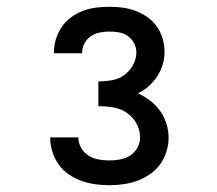

<svg xmlns="http://www.w3.org/2000/svg" viewBox="-20 -863 640 566"><path d="M302 -317Q281 -317 260 -320Q239 -323 219.5 -330Q200 -337 182.5 -349Q165 -361 153 -378Q141 -395 134.5 -415.5Q128 -436 128 -456Q128 -457 128 -457.5Q128 -458 128 -458H211Q211 -458 211 -458Q211 -458 211 -457Q211 -442 219 -427.5Q227 -413 240.5 -404.5Q254 -396 270 -393Q286 -390 302 -390Q318 -390 334 -393Q350 -396 363.5 -404.5Q377 -413 385 -427.5Q393 -442 393 -458Q393 -480 382 -499.5Q371 -519 353 -531Q335 -543 313.5 -546.5Q292 -550 270 -550V-623Q290 -623 310 -626.5Q330 -630 346 -641.5Q362 -653 372 -671Q382 -689 382 -709Q382 -723 375 -736Q368 -749 356.5 -757Q345 -765 330.5 -767.5Q316 -770 302 -770Q288 -770 273.5 -767Q259 -764 247.5 -756Q236 -748 229 -735Q222 -722 222 -707Q222 -707 222 -706.5Q222 -706 222 -706H139Q139 -707 139 -707.5Q139 -708 139 -709Q139 -729 145 -748Q151 -767 162 -783.5Q173 -800 189.5 -812Q206 -824 224.5 -831Q243 -838 262.5 -840.5Q282 -843 302 -843Q322 -843 341.5 -840.5Q361 -838 379.5 -831Q398 -824 414.5 -812.5Q431 -801 442.5 -784.5Q454 -768 459.5 -749Q465 -730 465 -710Q465 -691 459.5 -672.5Q454 -654 443.5 -638Q433 -622 418.5 -609Q404 -596 387 -588Q406 -579 423 -566Q440 -553 452 -536Q464 -519 470.5 -498.5Q477 -478 477 -457Q477 -436 470.5 -415.5Q464 -395 451.5 -378Q439 -361 421.5 -349Q404 -337 384.5 -330Q365 -323 344 -320Q323 -317 302 -317Z"/></svg>

Font: Iosevka Custom Medium Extended
Style: Regular
Weight: 500
Width: 7
Monospace: yes
Designer: Belleve Invis
Foundry: Belleve Invis
Version: Version 11.2.4; ttfautohint (v1.8.4)